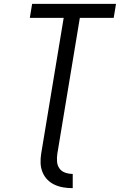

<svg xmlns="http://www.w3.org/2000/svg" viewBox="-20 -755 640 998"><path d="M358 223Q333 223 309 219Q285 215 263.5 205Q242 195 226 178.5Q210 162 201 140Q192 118 191 93.5Q190 69 194 44L311 -662H135L147 -735H583L571 -662H395L278 44Q275 65 276.5 85Q278 105 289 120.5Q300 136 319 142.5Q338 149 358 149Z"/></svg>

Font: Iosevka Extended Oblique
Style: Regular
Weight: 400
Width: 7
Italic angle: -9°
Monospace: yes
Designer: Belleve Invis
Foundry: Belleve Invis
Version: Version 32.0.1; ttfautohint (v1.8.4)